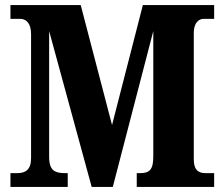

<svg xmlns="http://www.w3.org/2000/svg" viewBox="-20 -734 881 754"><path d="M21 0H246V-54H239C197 -54 173 -62 173 -118V-612L340 0H423L582 -612V-119C582 -69 568 -54 530 -54H517V0H821V-54H788C756 -54 741 -69 741 -109V-605C741 -645 761 -660 780 -660H821V-714H541L420 -243L297 -714H21V-660H59C81 -660 102 -645 102 -600V-113C102 -68 81 -54 47 -54H21Z"/></svg>

Font: Noto Serif Khmer Condensed ExtraBold
Style: Regular
Weight: 800
Width: 3
Designer: Danh Hong and the Monotype Design Team
Foundry: Monotype Imaging Inc.
Version: Version 2.004